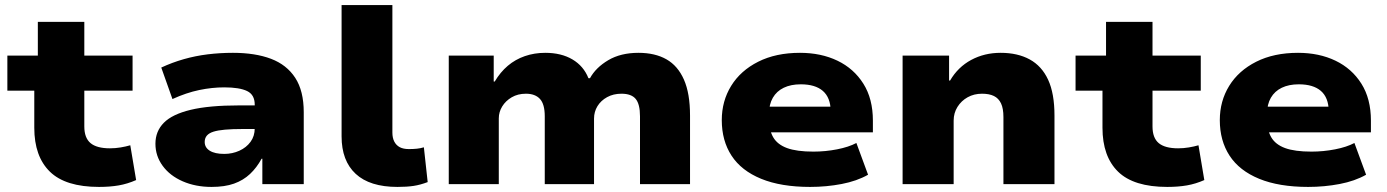

<svg xmlns="http://www.w3.org/2000/svg" viewBox="-20 -725 5460 756"><path d="M370 11Q238 11 176.5 -49Q115 -109 115 -222V-368H9V-506H129V-639H312V-506H502V-368H312V-227Q312 -182 336.5 -161.5Q361 -141 413 -141Q434 -141 455 -144.5Q476 -148 493 -153L516 -16Q482 -1 447.5 5Q413 11 370 11Z M813 11Q750 11 699.5 -11Q649 -33 620.5 -72Q592 -111 592 -159Q592 -208 625 -241.5Q658 -275 730.5 -292.5Q803 -310 922 -310H1007V-217H933Q894 -217 866 -214.5Q838 -212 820.5 -206.5Q803 -201 794.5 -191Q786 -181 786 -166Q786 -144 806 -131.5Q826 -119 863 -119Q895 -119 922.5 -131.5Q950 -144 966.5 -166.5Q983 -189 983 -220V-313Q983 -352 953 -366.5Q923 -381 863 -381Q815 -381 764.5 -370.5Q714 -360 659 -335L615 -459Q658 -479 703.5 -492Q749 -505 797.5 -511Q846 -517 897 -517Q985 -517 1047 -493.5Q1109 -470 1142.5 -418.5Q1176 -367 1176 -283V0H1013V-100H1010Q991 -65 964.5 -40Q938 -15 901.5 -2Q865 11 813 11Z M1545 11Q1436 11 1380.5 -40.5Q1325 -92 1325 -188V-705H1525V-203Q1525 -182 1532.5 -167.5Q1540 -153 1554 -145.5Q1568 -138 1590 -138Q1607 -138 1621.5 -139.5Q1636 -141 1649 -145L1664 -8Q1635 3 1608.5 7Q1582 11 1545 11Z M1747 0V-506H1924V-404H1928Q1950 -441 1979.5 -466Q2009 -491 2046.5 -504Q2084 -517 2127 -517Q2190 -517 2234 -491Q2278 -465 2297 -417H2303Q2326 -459 2375 -488Q2424 -517 2494 -517Q2559 -517 2604 -491.5Q2649 -466 2673 -411.5Q2697 -357 2697 -270V0H2500V-267Q2500 -315 2483 -335.5Q2466 -356 2427 -356Q2395 -356 2370.5 -342.5Q2346 -329 2332.5 -307Q2319 -285 2319 -258V0H2125V-267Q2125 -315 2106 -335.5Q2087 -356 2051 -356Q2019 -356 1995 -342Q1971 -328 1957.5 -306Q1944 -284 1944 -259V0Z M3170 11Q3055 11 2977 -21Q2899 -53 2860.5 -112Q2822 -171 2822 -252Q2822 -327 2859 -387Q2896 -447 2965.5 -482Q3035 -517 3130 -517Q3213 -517 3277.5 -486Q3342 -455 3379.5 -395.5Q3417 -336 3417 -250V-204H2982V-305H3265L3251 -288Q3250 -341 3220 -367Q3190 -393 3133 -393Q3094 -393 3066 -379.5Q3038 -366 3023 -340Q3008 -314 3008 -277V-257Q3008 -213 3024.5 -184.5Q3041 -156 3079 -142Q3117 -128 3183 -128Q3230 -128 3276 -137Q3322 -146 3352 -162L3398 -37Q3354 -12 3294 -0.5Q3234 11 3170 11Z M3534 0V-506H3717V-408H3721Q3752 -461 3804 -489Q3856 -517 3920 -517Q3987 -517 4034.5 -491Q4082 -465 4107 -411Q4132 -357 4132 -270V0H3931V-264Q3931 -298 3921.5 -318Q3912 -338 3893.5 -347Q3875 -356 3847 -356Q3815 -356 3790 -342Q3765 -328 3750 -304Q3735 -280 3735 -250V0Z M4576 11Q4444 11 4382.5 -49Q4321 -109 4321 -222V-368H4215V-506H4335V-639H4518V-506H4708V-368H4518V-227Q4518 -182 4542.5 -161.5Q4567 -141 4619 -141Q4640 -141 4661 -144.5Q4682 -148 4699 -153L4722 -16Q4688 -1 4653.5 5Q4619 11 4576 11Z M5131 11Q5016 11 4938 -21Q4860 -53 4821.5 -112Q4783 -171 4783 -252Q4783 -327 4820 -387Q4857 -447 4926.5 -482Q4996 -517 5091 -517Q5174 -517 5238.5 -486Q5303 -455 5340.5 -395.5Q5378 -336 5378 -250V-204H4943V-305H5226L5212 -288Q5211 -341 5181 -367Q5151 -393 5094 -393Q5055 -393 5027 -379.5Q4999 -366 4984 -340Q4969 -314 4969 -277V-257Q4969 -213 4985.5 -184.5Q5002 -156 5040 -142Q5078 -128 5144 -128Q5191 -128 5237 -137Q5283 -146 5313 -162L5359 -37Q5315 -12 5255 -0.5Q5195 11 5131 11Z"/></svg>

Font: Nunito Sans 7pt SemiExpanded Black
Style: Regular
Weight: 900
Width: 6
Designer: Vernon Adams
Foundry: Vernon Adams
Version: Version 3.101;gftools[0.9.27]